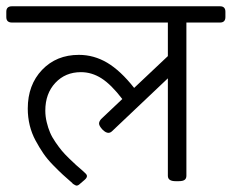

<svg xmlns="http://www.w3.org/2000/svg" viewBox="-44 -569 728 603"><path d="M646.8 -549.3Q663.9 -549.3 663.9 -532.3V-515.3Q663.9 -498.2 646.8 -498.2H541.4V-17Q541.4 -8.3 535.9 -4.2Q530.3 0 517.2 0H507.3Q483.2 0 483.2 -17V-323L308.4 -157.4Q302.8 -151.8 296.5 -151.8Q288.1 -151.8 278.2 -161.7L276.7 -163.3Q267.1 -174 267.1 -181.1Q267.1 -187.5 273.5 -195L340.1 -258Q305.2 -303.6 274.7 -323Q244.2 -342.4 210.1 -342.4Q161.3 -342.4 129.8 -308.8Q98.3 -275.1 98.3 -221.6Q98.3 -203.3 102.7 -185.3Q107 -167.3 113.2 -152.8Q119.3 -138.3 130.2 -122.5Q141.1 -106.6 150 -95.9Q158.9 -85.2 173 -71.5Q187.1 -57.9 195.2 -50.5Q203.3 -43.2 216.8 -31.7L225.5 -23.4Q229.1 -19.8 229.1 -16.3Q229.1 -10.3 221.6 -4L207.7 7.9Q201.7 13.9 196.6 13.9Q193.4 13.9 184.3 7.9L183.5 6.3Q165.3 -9.5 153.4 -20.4Q141.5 -31.3 122.9 -50.3Q104.2 -69.4 92 -87.4Q79.7 -105.4 67.6 -127.8Q55.5 -150.2 49.3 -175.6Q43.2 -201 43.2 -227.9Q43.2 -302.4 88.2 -349.6Q133.2 -396.7 203.7 -396.7Q250.9 -396.7 292.7 -372Q334.5 -347.2 377.3 -292.9L483.2 -392.8V-498.2H-6.3Q-24.2 -498.2 -24.2 -515.3V-532.3Q-24.2 -549.3 -6.3 -549.3Z"/></svg>

Font: Jaldi
Style: Regular
Weight: 400
Designer: Pablo Cosgaya and Nicolas Silva
Foundry: Omnibus-Type
Version: Version 1.001;PS 001.001;hotconv 1.0.70;makeotf.lib2.5.58329